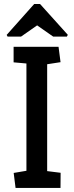

<svg xmlns="http://www.w3.org/2000/svg" viewBox="-20 -920 362 940"><path d="M56.2 0 47 -73.3 109.4 -83.9V-609.2L46.6 -614.8V-691H266.6L276.4 -615.6L210.9 -605.5V-82.3L276.8 -74.1L276.2 0ZM17.1 -740.9 12.6 -749.1 147.5 -900.5H176L312 -749.5L307.4 -740.9H240.3L161.8 -795.8L83.2 -740.9Z"/></svg>

Font: Kreon Light
Style: Regular
Weight: 300
Designer: Julia Petretta
Foundry: Julia Petretta and Eli Heuer
Version: Version 2.002